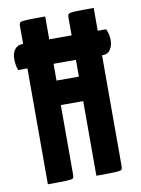

<svg xmlns="http://www.w3.org/2000/svg" viewBox="-81 -756 596 811"><g transform="rotate(-10 217.5 -350.0)"><path d="M18 -497Q13 -511 11.5 -523Q10 -535 10 -547Q10 -571 22 -586.5Q34 -602 55 -602H414Q420 -590 422.5 -578Q425 -566 425 -555Q425 -530 414 -513.5Q403 -497 383 -497ZM266 0V-680Q266 -690 270.5 -694Q275 -698 298 -699Q321 -700 378 -700V-20Q378 -10 374 -6Q370 -2 346.5 -1Q323 0 266 0ZM58 0V-680Q58 -690 62.5 -694Q67 -698 90 -699Q113 -700 170 -700V-20Q170 -10 166 -6Q162 -2 138.5 -1Q115 0 58 0ZM111 -320V-425H316L317 -320Z"/></g></svg>

Font: Yanone Kaffeesatz ExtraLight
Style: Regular
Weight: 200
Designer: Yanone (Cyrillic: Daniel Pouzeot, Huerta Tipografica, and Cyreal)
Foundry: Yanone
Version: Version 2.003